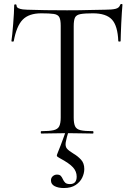

<svg xmlns="http://www.w3.org/2000/svg" viewBox="-20 -674 674 969"><path d="M188.4 -606.8Q125.8 -606.8 94.5 -574.7Q63.2 -542.6 49.4 -466.2Q49.2 -464 43.4 -464.1Q37.6 -464.2 37.6 -466.4Q39.6 -478.8 42 -502.3Q44.4 -525.8 46.5 -553Q48.6 -580.2 50.1 -605.4Q51.6 -630.6 51.6 -647Q51.6 -652 57.5 -652Q63.4 -652 63.4 -647Q63.4 -637 73.1 -632.5Q82.8 -628 95.5 -626.5Q108.2 -625 117.2 -625Q203.2 -622 318.2 -622Q389 -622 430.6 -623.5Q472.2 -625 511.2 -625Q544.8 -625 563.3 -629.5Q581.8 -634 586.8 -650Q587.8 -654 592.9 -654Q598 -654 598 -650Q596.8 -634.8 594.9 -609.1Q593 -583.4 591.9 -555.1Q590.8 -526.8 589.8 -502.7Q588.8 -478.6 588.8 -466.4Q588.8 -464.2 583 -464.2Q577.2 -464.2 577 -466.4Q574 -543.8 544.9 -575.3Q515.8 -606.8 448.8 -606.8Q407.2 -606.8 386.3 -602.9Q365.4 -599 358.7 -585.6Q352 -572.2 352 -542V-81Q352 -52 358.8 -37Q365.6 -22 386.3 -17Q407 -12 449.4 -12Q451.6 -12 451.6 -6Q451.6 0 449.4 0Q423 0 390 -1Q357 -2 318.2 -2Q281.4 -2 248.4 -1Q215.4 0 188 0Q185.8 0 185.8 -6Q185.8 -12 188 -12Q229.4 -12 250.6 -17Q271.8 -22 279.1 -37Q286.4 -52 286.4 -81V-544Q286.4 -574 279.3 -587.3Q272.2 -600.6 251 -603.7Q229.8 -606.8 188.4 -606.8ZM328.2 -18.2Q315.2 23 311.8 43.9Q308.4 64.8 317.8 76Q327.2 87.2 351.2 101.6Q372.2 113.8 388.8 131.7Q405.4 149.6 405.4 178.8Q405.4 200.4 395 222.4Q384.6 244.4 361.7 259.7Q338.8 275 301.8 275Q274.6 275 255.9 265.5Q237.2 256 237.2 236.6Q237.2 223.4 246.4 215.3Q255.6 207.2 267.6 207.2Q281.4 207.2 287.4 214.3Q293.4 221.4 297.6 231.1Q301.8 240.8 309.1 247.9Q316.4 255 333 255Q367 255 367 217.4Q367 191.4 348.6 170.8Q330.2 150.2 281.6 124.2Q268.2 117.2 267.1 112.8Q266 108.4 272.6 93.8Q280.8 74.4 286.4 58.9Q292 43.4 298.8 25.6Q305.6 7.8 315 -19.2Z"/></svg>

Font: Cormorant Light
Style: Regular
Weight: 300
Designer: Christian Thalmann (Catharsis Fonts)
Foundry: Catharsis Fonts
Version: Version 4.000